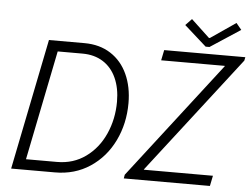

<svg xmlns="http://www.w3.org/2000/svg" viewBox="-59 -977 1381 1052"><g transform="rotate(5 632.0 -451.0)"><path d="M184.1 -719.7H379.4Q463.4 -719.7 524.2 -680.4Q585 -641.1 616.7 -571.5Q648.4 -502 648.4 -413.1Q648.4 -300.3 602.5 -205.8Q556.6 -111.3 472.9 -55.7Q389.2 0 279.8 0H39.1ZM585 -415.5Q585 -489.7 559.8 -545.4Q534.7 -601.1 487.1 -631.3Q439.5 -661.6 373.5 -661.6H237.3L115.7 -58.1H286.6Q376 -58.1 443.8 -107.2Q511.7 -156.2 548.3 -238Q585 -319.8 585 -415.5ZM662.1 -20.5 1156.2 -660.6V-662.6H806.2L817.9 -719.7H1264.2L1260.3 -700.7L764.2 -59.1V-57.1H1144L1132.3 0H658.7ZM920.9 -866.7 955.1 -902.3 1056.2 -807.6H1061.5L1199.7 -902.3L1229 -866.7L1063.5 -758.3H1042.5Z"/></g></svg>

Font: Reddit Sans Fudge Light Italic
Style: Regular
Weight: 300
Italic angle: -11.25°
Designer: Stephen Hutchings
Version: Version 1.013